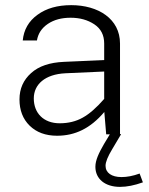

<svg xmlns="http://www.w3.org/2000/svg" viewBox="-20 -522 579 746"><path d="M522.5 152.3C497.1 161.6 473.6 166 452.1 166C413.6 166 390.1 149.4 390.1 122.1C390.1 107.4 398.9 85.9 416 57.6L450.2 0L448.7 -1L446.3 -1.5V-353C446.3 -448.7 361.8 -502 256.8 -502C203.6 -502 160.2 -489.7 126 -464.8C91.3 -439.9 72.3 -406.2 68.4 -364.7H123.5C127.9 -391.6 142.1 -413.1 166 -429.2C189.9 -445.3 219.2 -453.1 254.4 -453.1C289.6 -453.1 320.3 -444.8 346.2 -427.7C372.1 -410.6 384.8 -385.7 384.8 -353V-288.6L228.5 -281.7C173.3 -279.3 130.9 -265.1 101.1 -238.3C70.8 -211.4 55.7 -177.2 55.7 -135.7C55.7 -93.8 68.8 -59.6 95.2 -33.7C121.6 -7.8 157.2 5.4 201.7 5.4C271.5 5.4 331.1 -22.9 385.3 -86.9L392.6 0H406.7L383.8 38.1C363.8 72.8 350.6 100.6 350.6 126C350.6 173.3 388.2 204.1 446.3 204.1C473.1 204.1 502.4 198.2 535.2 186.5ZM111.3 -139.6C111.3 -194.3 155.3 -233.4 233.9 -237.3L384.8 -244.1V-137.7C355 -103.5 327.1 -79.1 301.3 -64.9C275.4 -50.3 245.6 -43 211.9 -43C149.4 -43 111.3 -82.5 111.3 -139.6Z"/></svg>

Font: Estedad Light
Style: Regular
Weight: 300
Designer: Amin Abedi
Version: Version 7.3